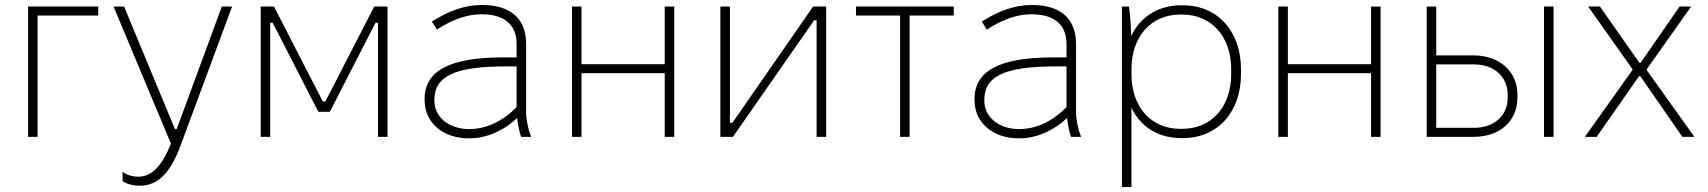

<svg xmlns="http://www.w3.org/2000/svg" viewBox="-20 -546 6813 766"><path d="M92 0H130V-484H372V-520H92Z M538 195C612 195 661 141 701 33L906 -520H865L685 -31H678L475 -520H433L662 27C627 116 585 159 531 159C510 159 489 153 469 140V177C489 190 515 195 538 195Z M1020 0H1058V-455H1068L1250 -100H1296L1478 -455H1488V0H1526V-520H1473L1278 -141H1268L1073 -520H1020Z M1851 6C1919 6 1986 -22 2043 -75C2046 -49 2052 -20 2059 0H2099C2088 -27 2079 -68 2079 -98V-371C2079 -470 2018 -526 1905 -526H1901C1836 -526 1770 -503 1703 -460L1723 -428C1784 -468 1844 -489 1900 -489H1903C1992 -489 2041 -447 2041 -371V-317H1987C1775 -317 1674 -264 1674 -151V-147C1674 -56 1747 6 1851 6ZM1852 -31C1771 -31 1713 -79 1713 -144V-147C1713 -243 1796 -281 1997 -281H2041V-119C1987 -63 1921 -31 1852 -31Z M2262 0H2300V-254H2632V0H2670V-520H2632V-290H2300V-520H2262Z M2854 0H2904L3228 -465H3238V0H3276V-520H3224L2902 -56H2892V-520H2854Z M3571 0H3609V-484H3785V-520H3395V-484H3571Z M4045 6C4113 6 4180 -22 4237 -75C4240 -49 4246 -20 4253 0H4293C4282 -27 4273 -68 4273 -98V-371C4273 -470 4212 -526 4099 -526H4095C4030 -526 3964 -503 3897 -460L3917 -428C3978 -468 4038 -489 4094 -489H4097C4186 -489 4235 -447 4235 -371V-317H4181C3969 -317 3868 -264 3868 -151V-147C3868 -56 3941 6 4045 6ZM4046 -31C3965 -31 3907 -79 3907 -144V-147C3907 -243 3990 -281 4191 -281H4235V-119C4181 -63 4115 -31 4046 -31Z M4456 200H4494V-117C4529 -40 4601 5 4693 5H4699C4837 5 4931 -98 4931 -250V-270C4931 -422 4837 -525 4699 -525H4693C4601 -525 4529 -479 4493 -402C4492 -449 4488 -494 4484 -520H4456ZM4689 -32C4571 -32 4494 -120 4494 -251V-269C4494 -399 4571 -488 4689 -488H4696C4814 -488 4892 -400 4892 -269V-251C4892 -120 4814 -32 4696 -32Z M5080 0H5118V-254H5450V0H5488V-520H5450V-290H5118V-520H5080Z M5672 0H5859C5964 0 6034 -63 6034 -157V-168C6034 -261 5962 -325 5859 -325H5710V-520H5672ZM6140 0H6178V-520H6140ZM5710 -36V-289H5860C5941 -289 5995 -240 5995 -168V-157C5995 -84 5941 -36 5860 -36Z M6303 0H6350L6519 -242H6524L6692 0H6740L6550 -266V-270L6727 -520H6681L6525 -295H6521L6363 -520H6316L6493 -270V-267Z"/></svg>

Font: Fixel Text ExtraLight
Style: Regular
Weight: 200
Width: 4
Designer: AlfaBravo + MacPaw
Foundry: Kyrylo Tkachov, Marchela Mozhyna, Serhii Makarenko, Maria Weinstein, Zakhar Kryvoshyya
Version: Version 1.211